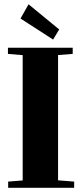

<svg xmlns="http://www.w3.org/2000/svg" viewBox="-20 -889 389 909"><path d="M231.4 -701.7 77.1 -801.3 115.2 -868.7 260.3 -749.5ZM18.6 0V-29.3L87.4 -34.7V-627.9L17.6 -633.8V-663.1H324.2V-633.8L254.9 -628.4V-35.2L331.1 -29.3V0Z"/></svg>

Font: Elstob Grade
Style: Regular
Weight: 400
Designer: Peter S. Baker
Version: Version 1.015